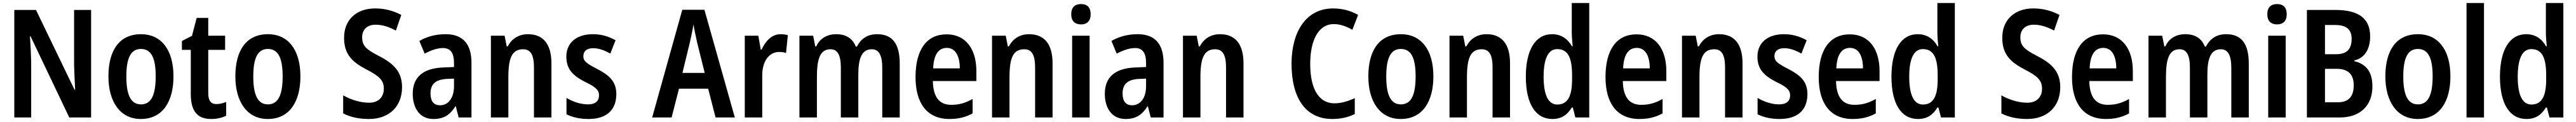

<svg xmlns="http://www.w3.org/2000/svg" viewBox="-20 -780 17109 810"><path d="M585 0V-714H472V-351C473 -303 476 -244 479 -184H475L219 -714H75V0H187V-368C186 -418 183 -476 179 -539H183L440 0Z M1132 -273C1132 -454 1047 -553 917 -553C772 -553 700 -445 700 -273C700 -106 777 10 915 10C1062 10 1132 -108 1132 -273ZM819 -272C819 -394 848 -455 916 -455C985 -455 1014 -394 1014 -273C1014 -150 985 -87 916 -87C848 -87 819 -151 819 -272Z M1417 -89C1380 -89 1363 -113 1363 -161V-449H1475V-543H1363V-661H1286L1255 -542L1188 -508V-449H1247V-156C1247 -38 1294 10 1382 10C1421 10 1456 2 1482 -12V-103C1460 -94 1438 -89 1417 -89Z M1975 -273C1975 -454 1890 -553 1760 -553C1615 -553 1543 -445 1543 -273C1543 -106 1620 10 1758 10C1905 10 1975 -108 1975 -273ZM1662 -272C1662 -394 1691 -455 1759 -455C1828 -455 1857 -394 1857 -273C1857 -150 1828 -87 1759 -87C1691 -87 1662 -151 1662 -272Z M2650 -201C2650 -300 2599 -355 2501 -406C2413 -451 2385 -474 2385 -533C2385 -582 2417 -616 2474 -616C2517 -616 2561 -603 2609 -577L2645 -681C2593 -708 2536 -724 2473 -724C2346 -725 2264 -647 2265 -528C2265 -412 2328 -364 2413 -319C2499 -275 2529 -247 2529 -191C2529 -138 2496 -98 2430 -98C2375 -98 2312 -117 2259 -147V-27C2310 -1 2367 10 2431 10C2566 10 2650 -75 2650 -201Z M2939 -553C2874 -553 2814 -537 2765 -508L2800 -424C2844 -447 2884 -461 2922 -461C2971 -461 2995 -430 2995 -361V-335L2921 -332C2790 -326 2721 -269 2721 -157C2721 -62 2768 10 2858 10C2928 10 2968 -17 3004 -74H3007L3026 0H3111V-363C3111 -489 3053 -553 2939 -553ZM2947 -256 2995 -258V-208C2995 -128 2956 -81 2902 -81C2862 -81 2839 -106 2839 -160C2839 -219 2870 -252 2947 -256Z M3486 -553C3428 -553 3379 -525 3352 -472H3345L3331 -543H3240V0H3356V-268C3356 -397 3381 -453 3454 -453C3506 -453 3526 -412 3526 -332V0H3642V-360C3642 -490 3585 -553 3486 -553Z M4073 -155C4073 -241 4024 -281 3948 -321C3872 -360 3854 -375 3854 -408C3854 -440 3877 -460 3919 -460C3959 -460 3996 -445 4033 -424L4068 -513C4020 -539 3972 -553 3917 -553C3810 -553 3741 -497 3741 -404C3741 -320 3786 -277 3864 -237C3942 -200 3958 -179 3958 -147C3958 -109 3934 -87 3884 -87C3835 -87 3781 -106 3742 -130V-21C3783 -1 3830 10 3889 10C4006 10 4073 -48 4073 -155Z M4732 0H4860L4658 -715H4511L4311 0H4440L4489 -191H4683ZM4610 -496 4660 -296H4512L4561 -497C4569 -533 4580 -582 4585 -617C4591 -583 4602 -534 4610 -496Z M5163 -553C5106 -553 5063 -507 5038 -451H5032L5016 -543H4926V0H5042V-280C5042 -376 5089 -435 5155 -435C5171 -435 5187 -433 5200 -428L5212 -547C5195 -551 5179 -553 5163 -553Z M5805 -553C5744 -553 5699 -526 5671 -471H5663C5644 -521 5602 -553 5534 -553C5474 -553 5425 -526 5401 -472H5394L5380 -543H5289V0H5405V-267C5405 -385 5424 -453 5495 -453C5542 -453 5564 -415 5564 -331V0H5680V-284C5680 -395 5704 -453 5770 -453C5816 -453 5839 -414 5839 -330V0H5955V-358C5955 -491 5905 -553 5805 -553Z M6266 -552C6135 -552 6060 -452 6060 -268C6060 -96 6135 10 6285 10C6346 10 6393 -2 6439 -27V-123C6390 -95 6348 -84 6297 -84C6217 -84 6177 -137 6175 -242H6464V-308C6464 -455 6393 -552 6266 -552ZM6268 -462C6326 -462 6354 -406 6354 -326H6177C6181 -420 6214 -462 6268 -462Z M6814 -553C6756 -553 6707 -525 6680 -472H6673L6659 -543H6568V0H6684V-268C6684 -397 6709 -453 6782 -453C6834 -453 6854 -412 6854 -332V0H6970V-360C6970 -490 6913 -553 6814 -553Z M7159 -753C7118 -753 7094 -731 7094 -685C7094 -640 7119 -618 7159 -618C7198 -618 7223 -640 7223 -685C7223 -731 7200 -753 7159 -753ZM7216 -543H7100V0H7216Z M7535 -553C7470 -553 7410 -537 7361 -508L7396 -424C7440 -447 7480 -461 7518 -461C7567 -461 7591 -430 7591 -361V-335L7517 -332C7386 -326 7317 -269 7317 -157C7317 -62 7364 10 7454 10C7524 10 7564 -17 7600 -74H7603L7622 0H7707V-363C7707 -489 7649 -553 7535 -553ZM7543 -256 7591 -258V-208C7591 -128 7552 -81 7498 -81C7458 -81 7435 -106 7435 -160C7435 -219 7466 -252 7543 -256Z M8082 -553C8024 -553 7975 -525 7948 -472H7941L7927 -543H7836V0H7952V-268C7952 -397 7977 -453 8050 -453C8102 -453 8122 -412 8122 -332V0H8238V-360C8238 -490 8181 -553 8082 -553Z M8838 -620C8882 -620 8923 -604 8961 -582L8999 -681C8948 -710 8892 -724 8833 -724C8653 -724 8557 -568 8557 -357C8557 -127 8652 10 8827 10C8885 10 8933 -1 8977 -23V-128C8933 -109 8890 -94 8842 -94C8738 -94 8681 -190 8681 -356C8681 -508 8733 -620 8838 -620Z M9499 -273C9499 -454 9414 -553 9284 -553C9139 -553 9067 -445 9067 -273C9067 -106 9144 10 9282 10C9429 10 9499 -108 9499 -273ZM9186 -272C9186 -394 9215 -455 9283 -455C9352 -455 9381 -394 9381 -273C9381 -150 9352 -87 9283 -87C9215 -87 9186 -151 9186 -272Z M9852 -553C9794 -553 9745 -525 9718 -472H9711L9697 -543H9606V0H9722V-268C9722 -397 9747 -453 9820 -453C9872 -453 9892 -412 9892 -332V0H10008V-360C10008 -490 9951 -553 9852 -553Z M10289 10C10350 10 10388 -17 10418 -66H10425L10442 0H10534V-760H10418V-563C10418 -538 10421 -505 10424 -473H10419C10390 -524 10346 -553 10287 -553C10179 -553 10113 -452 10113 -271C10113 -90 10178 10 10289 10ZM10322 -86C10262 -86 10231 -149 10231 -271C10231 -389 10261 -454 10321 -454C10393 -454 10420 -397 10420 -279V-252C10420 -140 10390 -86 10322 -86Z M10848 -552C10717 -552 10642 -452 10642 -268C10642 -96 10717 10 10867 10C10928 10 10975 -2 11021 -27V-123C10972 -95 10930 -84 10879 -84C10799 -84 10759 -137 10757 -242H11046V-308C11046 -455 10975 -552 10848 -552ZM10850 -462C10908 -462 10936 -406 10936 -326H10759C10763 -420 10796 -462 10850 -462Z M11396 -553C11338 -553 11289 -525 11262 -472H11255L11241 -543H11150V0H11266V-268C11266 -397 11291 -453 11364 -453C11416 -453 11436 -412 11436 -332V0H11552V-360C11552 -490 11495 -553 11396 -553Z M11983 -155C11983 -241 11934 -281 11858 -321C11782 -360 11764 -375 11764 -408C11764 -440 11787 -460 11829 -460C11869 -460 11906 -445 11943 -424L11978 -513C11930 -539 11882 -553 11827 -553C11720 -553 11651 -497 11651 -404C11651 -320 11696 -277 11774 -237C11852 -200 11868 -179 11868 -147C11868 -109 11844 -87 11794 -87C11745 -87 11691 -106 11652 -130V-21C11693 -1 11740 10 11799 10C11916 10 11983 -48 11983 -155Z M12264 -552C12133 -552 12058 -452 12058 -268C12058 -96 12133 10 12283 10C12344 10 12391 -2 12437 -27V-123C12388 -95 12346 -84 12295 -84C12215 -84 12175 -137 12173 -242H12462V-308C12462 -455 12391 -552 12264 -552ZM12266 -462C12324 -462 12352 -406 12352 -326H12175C12179 -420 12212 -462 12266 -462Z M12717 10C12778 10 12816 -17 12846 -66H12853L12870 0H12962V-760H12846V-563C12846 -538 12849 -505 12852 -473H12847C12818 -524 12774 -553 12715 -553C12607 -553 12541 -452 12541 -271C12541 -90 12606 10 12717 10ZM12750 -86C12690 -86 12659 -149 12659 -271C12659 -389 12689 -454 12749 -454C12821 -454 12848 -397 12848 -279V-252C12848 -140 12818 -86 12750 -86Z M13662 -201C13662 -300 13611 -355 13513 -406C13425 -451 13397 -474 13397 -533C13397 -582 13429 -616 13486 -616C13529 -616 13573 -603 13621 -577L13657 -681C13605 -708 13548 -724 13485 -724C13358 -725 13276 -647 13277 -528C13277 -412 13340 -364 13425 -319C13511 -275 13541 -247 13541 -191C13541 -138 13508 -98 13442 -98C13387 -98 13324 -117 13271 -147V-27C13322 -1 13379 10 13443 10C13578 10 13662 -75 13662 -201Z M13946 -552C13815 -552 13740 -452 13740 -268C13740 -96 13815 10 13965 10C14026 10 14073 -2 14119 -27V-123C14070 -95 14028 -84 13977 -84C13897 -84 13857 -137 13855 -242H14144V-308C14144 -455 14073 -552 13946 -552ZM13948 -462C14006 -462 14034 -406 14034 -326H13857C13861 -420 13894 -462 13948 -462Z M14764 -553C14703 -553 14658 -526 14630 -471H14622C14603 -521 14561 -553 14493 -553C14433 -553 14384 -526 14360 -472H14353L14339 -543H14248V0H14364V-267C14364 -385 14383 -453 14454 -453C14501 -453 14523 -415 14523 -331V0H14639V-284C14639 -395 14663 -453 14729 -453C14775 -453 14798 -414 14798 -330V0H14914V-358C14914 -491 14864 -553 14764 -553Z M15102 -753C15061 -753 15037 -731 15037 -685C15037 -640 15062 -618 15102 -618C15141 -618 15166 -640 15166 -685C15166 -731 15143 -753 15102 -753ZM15159 -543H15043V0H15159Z M15488 -714H15300V0H15518C15654 0 15735 -79 15735 -206C15735 -305 15692 -355 15615 -374V-379C15682 -394 15720 -452 15720 -538C15720 -660 15641 -714 15488 -714ZM15493 -420H15420V-614H15489C15562 -614 15597 -584 15597 -523C15597 -455 15567 -420 15493 -420ZM15420 -323H15499C15576 -323 15611 -283 15611 -215C15611 -141 15579 -101 15506 -101H15420Z M16253 -273C16253 -454 16168 -553 16038 -553C15893 -553 15821 -445 15821 -273C15821 -106 15898 10 16036 10C16183 10 16253 -108 16253 -273ZM15940 -272C15940 -394 15969 -455 16037 -455C16106 -455 16135 -394 16135 -273C16135 -150 16106 -87 16037 -87C15969 -87 15940 -151 15940 -272Z M16476 0V-760H16360V0Z M16758 10C16819 10 16857 -17 16887 -66H16894L16911 0H17003V-760H16887V-563C16887 -538 16890 -505 16893 -473H16888C16859 -524 16815 -553 16756 -553C16648 -553 16582 -452 16582 -271C16582 -90 16647 10 16758 10ZM16791 -86C16731 -86 16700 -149 16700 -271C16700 -389 16730 -454 16790 -454C16862 -454 16889 -397 16889 -279V-252C16889 -140 16859 -86 16791 -86Z"/></svg>

Font: Noto Sans Armenian Condensed SemiBold
Style: Regular
Weight: 600
Width: 3
Designer: Monotype Design Team
Foundry: Monotype Imaging Inc.
Version: Version 2.008